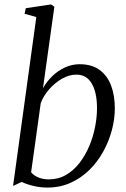

<svg xmlns="http://www.w3.org/2000/svg" viewBox="-20 -837 570 867"><path d="M174 -438.5Q191 -469 216.5 -493.5Q242 -518 273.5 -532.5Q305 -547 339.5 -547Q394 -547 429 -521.8Q464 -496.5 481.2 -451.8Q498.5 -407 498.5 -347Q498.5 -299.5 485.2 -249.5Q472 -199.5 446.5 -153Q421 -106.5 383.8 -69.8Q346.5 -33 298.8 -11.5Q251 10 193.5 10Q162 10 130.8 2.5Q99.5 -5 78 -15.5L39 2.5L144 -760L91 -775L96.5 -800L210.5 -817L225.5 -806.5ZM120.5 -59Q133.5 -43.5 154.5 -35.2Q175.5 -27 200 -27Q243.5 -27 278.2 -47.2Q313 -67.5 339 -101.2Q365 -135 382.8 -176.8Q400.5 -218.5 409.2 -263Q418 -307.5 418 -348Q418 -420 394.2 -460Q370.5 -500 325 -500Q292 -500 259.8 -481.5Q227.5 -463 202 -433.8Q176.5 -404.5 164 -371.5Z"/></svg>

Font: Merriweather 72pt Light
Style: Italic
Weight: 300
Italic angle: -7.8°
Version: Version 2.101